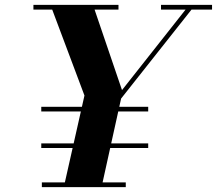

<svg xmlns="http://www.w3.org/2000/svg" viewBox="-20 -770 893 790"><path d="M242.5 0 327.5 -377 187.5 -750H362.5L482 -399.3L757.3 -748H781.8L478.3 -364.5L397.8 0ZM152.2 0V-19.5H497.5V0ZM149.8 -161V-180H589.8V-161ZM149.8 -311.5V-330.5H589.8V-311.5ZM117.5 -730.5V-750H467.5V-730.5ZM642.5 -730.5V-750H852.5V-730.5Z"/></svg>

Font: Bodoni Moda
Style: Italic
Weight: 400
Italic angle: -13°
Designer: Owen Earl
Foundry: indestructible type
Version: Version 2.005